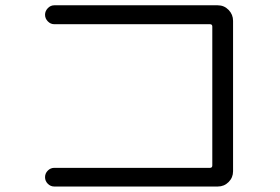

<svg xmlns="http://www.w3.org/2000/svg" viewBox="-20 -717 1040 714"><path d="M760.7 -92.8Q769.5 -92.8 769.5 -101.6V-618.2Q769.5 -627 760.7 -627H181.6Q168 -627 157.7 -637.7Q147.5 -648.4 147.5 -662.1Q147.5 -675.8 157.7 -686.5Q168 -697.3 181.6 -697.3H790Q813.5 -697.3 830.1 -680.2Q846.7 -663.1 846.7 -639.6V-80.1Q846.7 -56.6 830.1 -40Q813.5 -23.4 790 -23.4H181.6Q168 -23.4 157.7 -33.7Q147.5 -43.9 147.5 -58.1Q147.5 -72.3 157.7 -82.5Q168 -92.8 181.6 -92.8Z"/></svg>

Font: Rounded Mgen+ 1mn regular
Style: Regular
Weight: 400
Designer: [Source Han Sans]
Ryoko NISHIZUKA  (kana & ideographs); Paul D. Hunt (Latin, Greek & Cyrillic); Wenlong ZHANG  (bopomofo
Version: Version 1.059.20150602